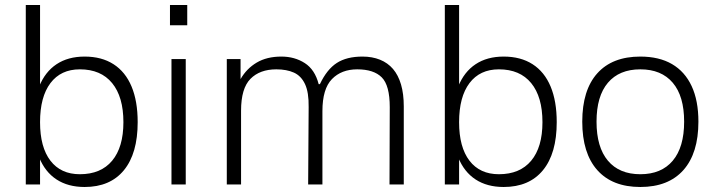

<svg xmlns="http://www.w3.org/2000/svg" viewBox="-20 -737 2861 767"><path d="M140 -717V0H83V-717ZM318 10Q252 10 206 -20Q160 -50 136.5 -108Q113 -166 113 -249Q113 -333 136.5 -391.5Q160 -450 206 -480.5Q252 -511 318 -511Q386 -511 433.5 -480.5Q481 -450 505.5 -391.5Q530 -333 530 -249Q530 -124 475 -57Q420 10 318 10ZM299 -41Q383 -41 428 -95Q473 -149 473 -249Q473 -350 428 -405Q383 -460 299 -460Q223 -460 181.5 -405Q140 -350 140 -249Q140 -149 181.5 -95Q223 -41 299 -41Z M722 -501V0H665V-501ZM659 -717H728V-636H659Z M886 -501H941V-421Q965 -463 1005.5 -487Q1046 -511 1104 -511Q1157 -511 1197.5 -485Q1238 -459 1253 -401H1258Q1286 -460 1325.5 -485.5Q1365 -511 1428 -511Q1467 -511 1498 -498.5Q1529 -486 1550 -461.5Q1571 -437 1582 -399.5Q1593 -362 1593 -312V0H1536L1537 -309Q1537 -396 1505 -428Q1473 -460 1407 -460Q1344 -460 1306 -421Q1268 -382 1268 -293V0H1211L1213 -309Q1214 -368 1198.5 -401Q1183 -434 1154 -447Q1125 -460 1084 -460Q1018 -460 980.5 -422Q943 -384 943 -295V0H886Z M1814 -717V0H1757V-717ZM1992 10Q1926 10 1880 -20Q1834 -50 1810.5 -108Q1787 -166 1787 -249Q1787 -333 1810.5 -391.5Q1834 -450 1880 -480.5Q1926 -511 1992 -511Q2060 -511 2107.5 -480.5Q2155 -450 2179.5 -391.5Q2204 -333 2204 -249Q2204 -124 2149 -57Q2094 10 1992 10ZM1973 -41Q2057 -41 2102 -95Q2147 -149 2147 -249Q2147 -350 2102 -405Q2057 -460 1973 -460Q1897 -460 1855.5 -405Q1814 -350 1814 -249Q1814 -149 1855.5 -95Q1897 -41 1973 -41Z M2538 10Q2426 10 2366 -57.5Q2306 -125 2306 -251Q2306 -377 2366 -444Q2426 -511 2538 -511Q2613 -511 2664.5 -481Q2716 -451 2743 -393Q2770 -335 2770 -251Q2770 -125 2710 -57.5Q2650 10 2538 10ZM2538 -41Q2622 -41 2667.5 -95Q2713 -149 2713 -251Q2713 -353 2667.5 -406.5Q2622 -460 2538 -460Q2454 -460 2408.5 -406.5Q2363 -353 2363 -251Q2363 -149 2408.5 -95Q2454 -41 2538 -41Z"/></svg>

Font: 42dot Sans Light
Style: Regular
Weight: 300
Designer: 42dot
Version: Version 1.000